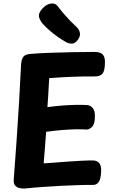

<svg xmlns="http://www.w3.org/2000/svg" viewBox="-20 -1078 663 1113"><path d="M121.3 15Q110.3 15 95.1 12.6Q79.8 10.2 68.9 -1.1Q58 -12.4 59.6 -37.1Q67.8 -143.7 75.7 -256.8Q83.6 -370 90.4 -483.6Q97.3 -597.1 102.3 -705.2Q104.3 -735.4 116 -749.7Q127.7 -764 159.9 -765.8Q207.2 -769.8 268.4 -771.9Q329.7 -774 396.9 -775.5Q464.1 -777 529.2 -777Q559.7 -777 574.1 -763.6Q588.4 -750.1 588.4 -718.9Q588.4 -669.3 574.8 -652.2Q561.2 -635 533.1 -635Q486.7 -635 452.2 -634.5Q417.7 -634 388.3 -632.5Q359 -631 330.2 -629.5Q301.4 -628 265.4 -625Q263.4 -591.4 261.8 -565.8Q260.2 -540.1 259 -515.3Q257.8 -490.6 254.8 -457Q298.8 -463 338.8 -466Q378.8 -469 415.3 -470Q451.8 -471 482.8 -469Q499.8 -469 514.9 -454.8Q530 -440.6 530.2 -406Q530.4 -359.6 514.2 -343.3Q498 -327 482 -327Q457 -329 421.6 -328.5Q386.2 -328 342.8 -324.5Q299.4 -321 247.4 -314Q243.4 -263.9 240.4 -220.4Q237.3 -177 233.1 -131Q268.1 -133 304.4 -136Q340.7 -139 377.3 -141.5Q414 -144 449.6 -146Q485.2 -148 517.7 -148Q541.6 -148 554.7 -133.3Q567.8 -118.6 566.2 -83.7Q564.7 -39.8 552.3 -22.9Q540 -6 520 -6Q500 -6 479.5 -6Q459 -6 439 -5Q392 -4 335.8 -1Q279.7 2 224 6Q168.3 10 121.3 15ZM365.9 -832.2Q342.3 -844.7 314.7 -864.4Q287 -884.1 262.6 -905.7Q238.2 -927.3 224.8 -943.6Q209.4 -963.7 205.7 -982.1Q201.9 -1000.6 225.6 -1028.1Q248.7 -1053.8 275.3 -1057.3Q302 -1060.8 315.7 -1040.8Q328.2 -1023.4 357.1 -989.8Q386 -956.2 424.2 -921.1Q438.2 -908.8 442.8 -888.9Q447.3 -869 431.9 -848.4Q416.6 -825.9 398.2 -825.3Q379.9 -824.8 365.9 -832.2Z"/></svg>

Font: Playpen Sans Thai
Style: Regular
Weight: 400
Designer: Sirin Gunkloy, Laura Meseguer, Veronika Burian, José Scaglione
Foundry: TypeTogether
Version: Version 2.000